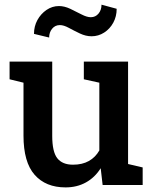

<svg xmlns="http://www.w3.org/2000/svg" viewBox="-20 -792 656 822"><path d="M260.7 10.3Q175.8 10.3 128.2 -43.7Q80.6 -97.7 80.6 -211.4V-438L21 -452.6V-528.3H80.6H203.6V-210.4Q203.6 -142.1 225.3 -114.5Q247.1 -86.9 292.5 -86.9Q332.5 -86.9 360.6 -102.8Q388.7 -118.7 405.3 -147.9V-438L338.9 -452.6V-528.3H405.3H528.3V-89.8L590.8 -75.2V0H419.4L411.1 -71.8Q386.2 -32.2 347.9 -11Q309.6 10.3 260.7 10.3ZM190.4 -631.3 125.5 -647Q125.5 -679.2 140.1 -706.1Q154.8 -732.9 179.2 -749.5Q203.6 -766.1 232.4 -766.1Q255.9 -766.1 281 -754.2Q306.2 -742.2 329.1 -730.2Q352.1 -718.3 368.7 -718.3Q388.7 -718.3 401.6 -733.6Q414.6 -749 414.6 -772L479.5 -754.4Q479.5 -721.7 465.1 -695.1Q450.7 -668.5 426 -652.6Q401.4 -636.7 372.1 -636.7Q347.2 -636.7 322 -648.7Q296.9 -660.6 274.9 -672.6Q252.9 -684.6 236.3 -684.6Q215.8 -684.6 203.1 -668.9Q190.4 -653.3 190.4 -631.3Z"/></svg>

Font: Roboto Slab LO Medium
Style: Regular
Weight: 500
Designer: Google
Version: Version 2.000